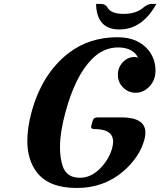

<svg xmlns="http://www.w3.org/2000/svg" viewBox="-20 -934 805 964"><path d="M365.7 9.8Q225.1 9.8 164.6 -69.3Q117.2 -131.3 117.2 -227.1Q117.2 -292.5 137.7 -368.7Q190.4 -564.5 325.2 -668Q427.7 -746.6 569.3 -747.1Q673.3 -747.1 726.1 -681.2Q760.7 -637.7 760.7 -579.6Q760.7 -530.8 729.5 -499Q699.2 -468.3 662.1 -468.3Q624 -468.3 598.1 -494.6Q571.8 -521 571.8 -558.6Q571.8 -596.2 598.1 -623Q622.6 -647.9 655.3 -647.9Q665 -647.9 673.3 -644Q666 -658.2 658.7 -665.5Q628.4 -695.8 572.8 -695.8Q499 -695.8 441.4 -637.2Q357.4 -552.2 308.1 -368.7Q281.2 -269 281.2 -193.8Q281.2 -141.6 294.4 -101.1Q313.5 -41.5 380.9 -41.5Q439.5 -41.5 487.3 -92.8Q529.3 -137.7 543.5 -191.9Q547.9 -209 547.9 -222.7Q547.9 -286.1 453.6 -286.1Q437.5 -286.1 437.5 -296.9Q437.5 -299.8 438.5 -303.2L445.3 -327.6Q450.2 -344.7 469.2 -344.7H588.9Q710 -344.7 710 -268.1Q710 -252.4 705.1 -233.4Q681.6 -146.5 601.6 -76.2Q503.4 9.8 365.7 9.8ZM462.4 -914.1H488.8Q509.3 -914.1 520 -895.5Q538.1 -864.3 600.6 -864.3Q663.1 -864.3 699.2 -895.5Q721.7 -914.1 738.8 -914.1H765.1Q693.8 -786.1 579.6 -786.1Q465.3 -786.1 462.4 -914.1Z"/></svg>

Font: Cursive Sans
Style: Bold
Weight: 700
Italic angle: -15°
Designer: Wojciech Kalinowski "wmk69" (wmk69@o2.pl)
Foundry: Wojciech Kalinowski "wmk69" (wmk69@o2.pl)
Version: Wersja 3.1.0; 2022-02-18